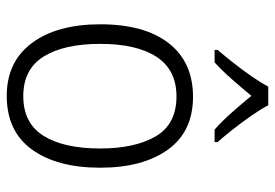

<svg xmlns="http://www.w3.org/2000/svg" viewBox="-143 -662 815 569"><g transform="rotate(90 264.5 -377.5)"><path d="M477 -267Q477 -139 423 -64.5Q369 10 264 10Q163 10 107.5 -64.5Q52 -139 52 -267Q52 -398 108 -470Q164 -542 267 -542Q370 -542 423.5 -467.5Q477 -393 477 -267ZM110 -267Q110 -160 147.5 -99.5Q185 -39 265 -39Q345 -39 382.5 -99Q420 -159 420 -267Q420 -370 384 -431.5Q348 -493 266 -493Q187 -493 148.5 -434Q110 -375 110 -267ZM292 -765Q304 -742 323.5 -714Q343 -686 364 -659.5Q385 -633 401 -615V-606H364Q339 -628 313 -657.5Q287 -687 264 -715Q241 -687 215 -657.5Q189 -628 165 -606H128V-615Q145 -635 166 -661.5Q187 -688 206 -715.5Q225 -743 237 -765Z"/></g></svg>

Font: Noto Sans Lao SemiCondensed Light
Style: Regular
Weight: 300
Width: 4
Designer: Monotype Design Team
Foundry: Monotype Imaging Inc.
Version: Version 2.003; ttfautohint (v1.8.4.7-5d5b)